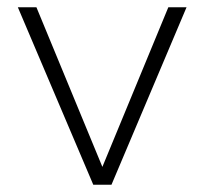

<svg xmlns="http://www.w3.org/2000/svg" viewBox="-20 -507 561 527"><path d="M236 0 29 -487H80L268 -32H254L442 -487H492L286 0Z"/></svg>

Font: Nunito Sans 10pt ExtraLight
Style: Regular
Weight: 250
Designer: Vernon Adams
Foundry: Vernon Adams
Version: Version 3.101;gftools[0.9.27]